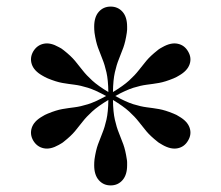

<svg xmlns="http://www.w3.org/2000/svg" viewBox="-20 -780 672 583"><path d="M366 -278Q366 -249 352 -233Q338 -217 316 -217Q294 -217 280 -233Q266 -249 266 -278Q266 -282.5 266.2 -287Q266.5 -291.5 267 -296.5Q271 -323.5 277.5 -341.5Q284 -359.5 291 -376.5Q298 -393.5 303.2 -416.5Q308.5 -439.5 309 -476.5Q277.5 -457.5 260 -441.5Q242.5 -425.5 231.2 -411Q220 -396.5 207.8 -381.8Q195.5 -367 174 -350Q170 -346.5 166.2 -344.5Q162.5 -342.5 158.5 -340Q133 -325.5 112.8 -329.8Q92.5 -334 81 -353Q70 -372 76.5 -392Q83 -412 108.5 -426.5Q112.5 -429 116.2 -431Q120 -433 125 -435Q150.5 -445.5 169.2 -448.8Q188 -452 206.2 -454.2Q224.5 -456.5 247 -463.5Q269.5 -470.5 302 -488.5Q269.5 -506.5 247 -513.5Q224.5 -520.5 206.2 -522.8Q188 -525 169.2 -528.2Q150.5 -531.5 125 -542Q120 -544 116.2 -546.2Q112.5 -548.5 108.5 -550.5Q83 -565 76.5 -585Q70 -605 81 -624Q92.5 -643 112.8 -647.2Q133 -651.5 158.5 -637Q162.5 -635 166.2 -632.8Q170 -630.5 174 -627Q195.5 -610 207.8 -595.2Q220 -580.5 231.2 -566Q242.5 -551.5 260 -535.5Q277.5 -519.5 309 -500.5Q308.5 -537.5 303.2 -560.5Q298 -583.5 291 -600.5Q284 -617.5 277.5 -635.5Q271 -653.5 267 -680.5Q266.5 -686 266.2 -690.2Q266 -694.5 266 -699Q266 -728.5 280 -744.2Q294 -760 316 -760Q338 -760 352 -744.2Q366 -728.5 366 -699Q366 -694.5 366 -690.2Q366 -686 365 -680.5Q361 -653.5 354.5 -635.5Q348 -617.5 341 -600.5Q334 -583.5 328.8 -560.5Q323.5 -537.5 323 -500.5Q354.5 -519.5 372 -535.5Q389.5 -551.5 400.8 -566Q412 -580.5 424.2 -595.2Q436.5 -610 458 -627Q462 -630.5 466 -632.8Q470 -635 473.5 -637Q499 -651.5 519.5 -647.2Q540 -643 551 -624Q562.5 -605 555.8 -585Q549 -565 523.5 -550.5Q520 -548.5 516 -546.2Q512 -544 507 -542Q481.5 -531.5 462.8 -528.2Q444 -525 425.8 -522.8Q407.5 -520.5 385 -513.5Q362.5 -506.5 330 -488.5Q362.5 -470.5 385 -463.5Q407.5 -456.5 425.8 -454.2Q444 -452 462.8 -448.8Q481.5 -445.5 507 -435Q512 -433 516 -431Q520 -429 523.5 -426.5Q549 -412 555.8 -392Q562.5 -372 551 -353Q540 -334 519.5 -329.8Q499 -325.5 473.5 -340Q470 -342.5 466 -344.5Q462 -346.5 458 -350Q436.5 -367 424.2 -381.8Q412 -396.5 400.8 -411Q389.5 -425.5 372 -441.5Q354.5 -457.5 323 -476.5Q323.5 -439.5 328.8 -416.5Q334 -393.5 341 -376.5Q348 -359.5 354.5 -341.5Q361 -323.5 365 -296.5Q366 -291.5 366 -287Q366 -282.5 366 -278Z"/></svg>

Font: Bodoni Moda 16pt
Style: Regular
Weight: 400
Version: Version 2.3